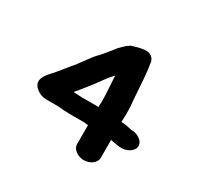

<svg xmlns="http://www.w3.org/2000/svg" viewBox="-126 -751 887 862"><g transform="rotate(30 317.0 -320.0)"><path d="M311 -277H253C241 -277 227 -279 215 -279C214 -279 212 -279 211 -280C220 -290 228 -300 236 -310C258 -338 272 -354 295 -387C313 -413 319 -417 335 -436C336 -432 336 -429 336 -425C338 -385 342 -347 342 -304C341 -295 341 -286 341 -276C333 -278 321 -277 311 -277ZM401 -603C374 -603 344 -592 327 -587C326 -585 324 -584 322 -583C307 -574 301 -565 290 -555C278 -545 271 -530 259 -518C246 -503 236 -488 221 -474C205 -458 171 -408 156 -389C131 -361 110 -331 85 -304C68 -285 47 -263 50 -237C53 -214 86 -189 120 -189H180C191 -189 201 -187 214 -186H229C237 -185 245 -185 253 -185H320C325 -184 331 -184 337 -183H341V-84C341 -59 370 -37 403 -37C436 -37 464 -59 464 -84V-177L480 -174C492 -172 502 -170 510 -169C548 -165 580 -185 584 -210C588 -236 560 -258 529 -261H522C504 -265 485 -270 464 -270C464 -280 464 -291 465 -303C465 -319 465 -334 464 -350C458 -413 456 -478 449 -537C448 -547 445 -555 445 -564C443 -585 427 -603 401 -603Z"/></g></svg>

Font: Blanket
Style: Sik
Weight: 700
Foundry: Cannot Into Space Fonts
Version: Version 0.9